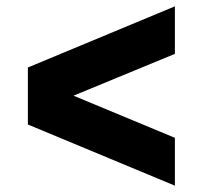

<svg xmlns="http://www.w3.org/2000/svg" viewBox="-20 -596 640 606"><path d="M532 -10 68 -203V-383L532 -576V-426L212 -294L532 -161Z"/></svg>

Font: Geist Mono UltraBlack
Style: Regular
Weight: 900
Monospace: yes
Designer: Basement.studio, Andrés Briganti, Mateo Zaragoza
Foundry: Basement.studio, Vercel, Andrés Briganti, Guido Ferreyra, Mateo Zaragoza
Version: Version 1.400; ttfautohint (v1.8.4.7-5d5b)